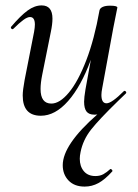

<svg xmlns="http://www.w3.org/2000/svg" viewBox="-20 -415 509 710"><path d="M174 -346Q174 -326 168 -297L136 -138Q130 -108 130 -86Q130 -32 170 -32Q201 -32 235 -73Q269 -114 299 -192Q329 -270 348 -377Q350 -385 360 -389.5Q370 -394 387 -394Q414 -394 414 -387L410 -367Q401 -324 399 -312L358 -89Q355 -74 355 -64Q355 -33 374 -33Q393 -33 438 -78Q439 -79 441 -79Q444 -79 446 -75.5Q448 -72 446 -70L417 -42Q347 26 317 64Q287 102 278 147Q275 161 275 172Q275 200 290 218Q305 236 333 236Q350 236 362.5 229Q375 222 388 210H389Q392 210 394.5 213.5Q397 217 395 219Q368 249 344 262Q320 275 293 275Q255 275 233.5 252.5Q212 230 212 196Q212 120 340 8Q337 9 329 9Q309 9 300 -2.5Q291 -14 291 -39Q291 -54 296 -84L316 -194Q280 -96 232 -41.5Q184 13 131 13Q64 13 64 -62Q64 -81 71 -119L106 -297Q109 -314 109 -324Q109 -352 91 -352Q81 -352 66 -341Q51 -330 30 -309Q28 -307 26 -307Q23 -307 21 -310.5Q19 -314 22 -317Q56 -357 82 -376Q108 -395 134 -395Q174 -395 174 -346Z"/></svg>

Font: CormorantInfant-MediumItalic
Style: Italic
Weight: 500
Italic angle: -10°
Designer: Christian Thalmann (Catharsis Fonts)
Foundry: Catharsis Fonts
Version: Version 3.303